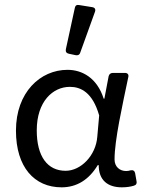

<svg xmlns="http://www.w3.org/2000/svg" viewBox="-20 -763 601 793"><path d="M289.1 -730.5 252 -559.6C250 -548.8 254.9 -543 264.6 -541L292 -535.2C300.8 -533.2 308.6 -536.1 311.5 -545.9L372.1 -713.9C376 -724.6 372.1 -731.4 361.3 -733.4L306.6 -742.2C296.9 -744.1 291 -740.2 289.1 -730.5ZM45.9 -223.6C45.9 -72.3 122.1 10.7 234.4 10.7C295.9 10.7 346.7 -19.5 383.8 -81.1H387.7C387.7 -17.6 425.8 10.7 483.4 10.7C503.9 10.7 520.5 7.8 533.2 3.9C543 1 545.9 -5.9 543.9 -14.6L538.1 -47.9C536.1 -57.6 529.3 -61.5 519.5 -59.6C513.7 -57.6 506.8 -56.6 501 -56.6C474.6 -56.6 453.1 -74.2 453.1 -104.5C453.1 -184.6 485.4 -327.1 509.8 -444.3C512.7 -455.1 506.8 -461.9 496.1 -461.9H446.3C437.5 -461.9 430.7 -457 428.7 -448.2L411.1 -355.5H408.2C380.9 -441.4 319.3 -474.6 258.8 -474.6C146.5 -474.6 45.9 -381.8 45.9 -223.6ZM381.8 -198.2C376 -121.1 314.5 -57.6 251 -57.6C175.8 -57.6 131.8 -117.2 131.8 -224.6C131.8 -343.8 198.2 -404.3 268.6 -404.3C313.5 -404.3 362.3 -381.8 389.6 -286.1Z"/></svg>

Font: Ed Sans Neue
Style: Regular
Weight: 400
Designer: Stephen Hutchings
Version: Version 1.004;PS 001.004;hotconv 1.0.88;makeotf.lib2.5.64775